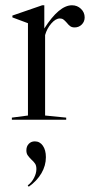

<svg xmlns="http://www.w3.org/2000/svg" viewBox="-20 -454 355 728"><path d="M301 -388Q301 -372 290 -361Q279 -350 263 -350Q253 -350 246.5 -354.5Q240 -359 233 -368Q226 -376 220.5 -380Q215 -384 207 -384Q191 -384 174.5 -365Q158 -346 151 -321V-16L231 -8V0H25V-8L86 -16V-366L27 -388V-395L140 -434H148V-346Q204 -434 253 -434Q273 -434 287 -420.5Q301 -407 301 -388ZM118 187Q118 174 113 166.5Q108 159 98 150Q89 141 84.5 134Q80 127 80 116Q80 101 89 91.5Q98 82 112 82Q131 82 142.5 98.5Q154 115 154 142Q154 174 137 203Q120 232 89 254L85 249Q100 238 109 220.5Q118 203 118 187Z"/></svg>

Font: Libre Caslon Display
Style: Regular
Weight: 400
Designer: Pablo Impallari, Rodrigo Fuenzalida
Foundry: Pablo Impallari, Rodrigo Fuenzalida
Version: Version 1.100; ttfautohint (v1.6) -l 8 -r 50 -G 200 -x 14 -D